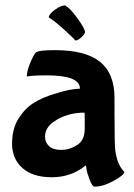

<svg xmlns="http://www.w3.org/2000/svg" viewBox="-20 -639 499 716"><path d="M407 -223Q407 -98 410 -77Q418 -22 444 2Q444 13 404.5 35Q365 57 333 57Q324 57 314 30.5Q304 4 302.5 -9Q301 -22 300 -22L297 -20Q244 22 173 22Q102 22 63.5 -12.5Q25 -47 25 -103Q25 -159 49.5 -197.5Q74 -236 107 -256Q140 -276 180 -288Q241 -308 276 -308L278 -309Q278 -358 154 -358Q105 -358 81 -354H80Q80 -374 92.5 -404Q105 -434 113.5 -443Q122 -452 185 -452Q299 -452 353 -408.5Q407 -365 407 -274ZM296 -159V-197Q296 -219 295 -219Q228 -219 179 -184Q148 -162 148 -129Q148 -108 163 -94Q178 -80 208.5 -80Q239 -80 267.5 -98Q296 -116 296 -159ZM261 -488Q251 -500 216.5 -531Q182 -562 162 -574Q162 -586 184.5 -602.5Q207 -619 223 -619Q242 -608 269.5 -570Q297 -532 297 -519Q295 -510 282.5 -499Q270 -488 261 -488Z"/></svg>

Font: Bubblegum Sans
Style: Regular
Weight: 400
Designer: Angel Koziupa and Alejandro Paul
Foundry: Angel Koziupa and Alejandro Paul
Version: Version 1.001